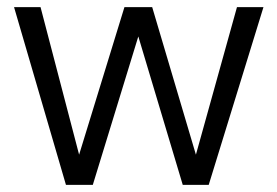

<svg xmlns="http://www.w3.org/2000/svg" viewBox="-20 -520 780 540"><path d="M19.5 -500H94L202.5 -85L330 -500H408L531 -85L646.5 -500H721L567 0H494L369 -417.5L241 0H165.5Z"/></svg>

Font: Overused Grotesk Book
Style: Regular
Weight: 375
Version: Version 0.004